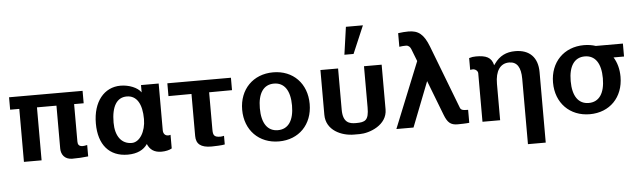

<svg xmlns="http://www.w3.org/2000/svg" viewBox="-57 -1036 4833 1462"><g transform="rotate(-5 2360.0 -305.5)"><path d="M374 -77C374 -34 399 8 459 8C499 8 541 6 581 1V-86C567 -83 556 -81 547 -81C516 -81 509 -98 509 -119V-405H582V-500H20V-405H90V0H225V-405H374Z M913 -428C989 -428 1029 -361 1029 -245C1029 -149 981 -72 921 -72C843 -72 796 -134 796 -238C796 -364 838 -428 913 -428ZM1164 -505H1029V-449C1003 -488 936 -514 873 -514C748 -514 661 -410 661 -243C661 -81 742 14 883 14C956 14 1006 -12 1034 -54C1052 -11 1084 14 1141 14C1171 14 1202 7 1220 -4V-108C1212 -105 1204 -105 1202 -105C1178 -105 1164 -122 1164 -148Z M1406 -404V-83C1406 -22 1441 8 1523 8C1542 8 1606 6 1625 1V-65C1616 -63 1607 -61 1597 -61C1548 -61 1541 -78 1541 -121V-405L1716 -406V-501H1230V-403Z M1780 -250C1780 -94 1886 14 2039 14C2191 14 2296 -93 2296 -250C2296 -406 2192 -514 2039 -514C1886 -514 1780 -406 1780 -250ZM1915 -250C1915 -365 1959 -428 2038 -428C2117 -428 2161 -365 2161 -250C2161 -135 2117 -72 2038 -72C1959 -72 1915 -135 1915 -250Z M2400 -158C2400 -38 2518 12 2612 12H2656C2730 12 2868 -38 2868 -158V-500H2733V-185C2733 -85 2705 -74 2634 -74C2585 -74 2535 -85 2535 -185V-500H2400ZM2752 -811H2622L2592 -600H2662Z M2937 -2H3068L3202 -345L3305 -78C3328 -19 3351 3 3405 3C3419 3 3476 2 3494 -1V-100C3452 -100 3439 -104 3432 -123L3247 -605C3209 -703 3168 -734 3092 -734C3073 -734 3038 -732 3014 -728V-624C3034 -627 3045 -628 3065 -628C3085 -628 3097 -614 3103 -599L3140 -504Z M3730 -279C3730 -376 3768 -432 3836 -432C3896 -432 3925 -388 3925 -299V200H4061V-339C4061 -451 3999 -514 3890 -514C3820 -514 3769 -488 3730 -433L3721 -421C3707 -483 3665 -500 3589 -500C3568 -500 3557 -498 3536 -492V-402C3539 -403 3549 -404 3556 -404C3577 -404 3595 -388 3595 -371V0H3730Z M4291 -250C4291 -365 4335 -428 4414 -428C4493 -428 4537 -365 4537 -250C4537 -135 4493 -72 4414 -72C4335 -72 4291 -135 4291 -250ZM4712 -401V-500H4505C4478 -509 4447 -514 4415 -514C4262 -514 4156 -406 4156 -250C4156 -94 4262 14 4415 14C4567 14 4672 -93 4672 -250C4672 -308 4658 -359 4632 -401Z"/></g></svg>

Font: Perun
Style: Bold
Weight: 700
Foundry: Copyright (c) Stefan Peev, Context Ltd, 2016
Version: Version 1.089